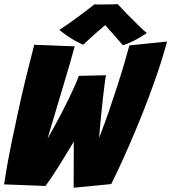

<svg xmlns="http://www.w3.org/2000/svg" viewBox="-30 -892 821 920"><path d="M323 7.5Q323 -11.5 323 -37.5Q323 -63.5 323.2 -93.2Q323.5 -123 323.5 -152.2Q323.5 -181.5 323.5 -207Q323.5 -232.5 324 -250.5L346.5 -254Q343 -246.5 333 -229.8Q323 -213 309.5 -190.2Q296 -167.5 280 -141.5Q264 -115.5 247.8 -89.5Q231.5 -63.5 215.8 -40.5Q200 -17.5 188 -1L-10.5 -8.5Q-6 -40 3.2 -92.5Q12.5 -145 26.2 -212.5Q40 -280 56.8 -357Q73.5 -434 93.2 -515.5Q113 -597 134 -677.5L328 -670Q317.5 -631 302.5 -579.5Q287.5 -528 270.8 -472.5Q254 -417 238.5 -364.5Q223 -312 210.5 -270.8Q198 -229.5 192 -207.5L179 -196Q188 -210.5 202.2 -235.2Q216.5 -260 233.2 -290.8Q250 -321.5 267.5 -355.2Q285 -389 300.8 -421.5Q316.5 -454 328.8 -481.8Q341 -509.5 347.5 -528.5L478 -531.5Q475.5 -520.5 471.8 -492.8Q468 -465 463.8 -427.2Q459.5 -389.5 455.5 -348.5Q451.5 -307.5 448 -269.5Q444.5 -231.5 442.2 -202.5Q440 -173.5 439.5 -161L414.5 -160Q433 -200.5 453.2 -253Q473.5 -305.5 493.5 -364Q513.5 -422.5 532 -479.8Q550.5 -537 565.5 -587.8Q580.5 -638.5 590 -674.5L770.5 -693Q747.5 -607.5 716.2 -518.2Q685 -429 651.5 -345.2Q618 -261.5 587.2 -191.5Q556.5 -121.5 534 -73.8Q511.5 -26 503 -10ZM534 -872Q553 -851 580.5 -823Q608 -795 633.8 -770Q659.5 -745 673.5 -733.5Q645 -714 614 -698.2Q583 -682.5 559 -675Q546 -690 531.8 -706.2Q517.5 -722.5 504.2 -737.5Q491 -752.5 481.5 -763.2Q472 -774 468.5 -778.5H483.5Q478 -774 465.2 -763.8Q452.5 -753.5 436.2 -739.2Q420 -725 402.5 -709.2Q385 -693.5 369.5 -678Q354.5 -683 333 -695Q311.5 -707 290.5 -721.5Q269.5 -736 254.5 -749Q285 -768.5 320 -793.8Q355 -819 383.2 -840.5Q411.5 -862 421.5 -870.5Q431 -870.5 453.5 -870.5Q476 -870.5 499.2 -871Q522.5 -871.5 534 -872Z"/></svg>

Font: Grandstander Thin ExtraBold
Style: Italic
Weight: 800
Italic angle: -15°
Version: Version 1.200